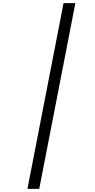

<svg xmlns="http://www.w3.org/2000/svg" viewBox="-20 -1000 603 1223"><path d="M460 -980 230 203.1H154.8L384.8 -980Z"/></svg>

Font: Arimo Medium
Style: Italic
Weight: 500
Italic angle: -12°
Designer: Steve Matteson
Foundry: Monotype Imaging Inc.
Version: Version 1.33